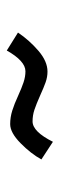

<svg xmlns="http://www.w3.org/2000/svg" viewBox="175 -986 176 566"><g transform="rotate(-90 263.0 -703.0)"><path d="M180 -761Q200 -761 219.5 -755Q239 -749 265 -737Q287 -727 303.5 -721.5Q320 -716 336 -716Q351 -716 366.5 -730Q382 -744 397 -771L450 -738Q427 -704 396 -677.5Q365 -651 335 -651Q319 -651 303.5 -656.5Q288 -662 266 -672Q239 -684 222.5 -689.5Q206 -695 188 -695Q173 -695 158 -680Q143 -665 128 -635L76 -669Q93 -700 124 -730.5Q155 -761 180 -761Z"/></g></svg>

Font: Teachers[wght]
Style: Regular
Weight: 400
Designer: Alfredo Marco Pradil & Chank Diesel
Version: Version 1.000;Glyphs 3.1.2 (3151)